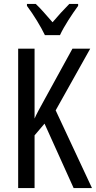

<svg xmlns="http://www.w3.org/2000/svg" viewBox="-20 -963 491 983"><path d="M380 -943H335C301 -908 283 -889 249 -849C219 -883 188 -920 163 -943H118V-933C153 -886 189 -827 210 -783H287C308 -829 350 -892 380 -933ZM451 0 265 -398 442 -714H351L211 -459C183 -409 165 -375 157 -356V-714H73V0H157V-270L208 -330L357 0Z"/></svg>

Font: Noto Sans UI Condensed
Style: Regular
Weight: 400
Width: 3
Designer: Monotype Design Team
Foundry: Monotype Imaging Inc.
Version: Version 1.901